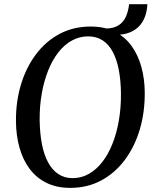

<svg xmlns="http://www.w3.org/2000/svg" viewBox="-20 -878 732 908"><path d="M312 10.5Q247 10.5 198.8 -13.8Q150.5 -38 119 -81Q87.5 -124 71.8 -181Q56 -238 55.5 -303.5Q54.5 -396.5 79 -477.8Q103.5 -559 150 -621Q196.5 -683 262 -717.8Q327.5 -752.5 408.5 -752.5Q474.5 -752.5 522.8 -728.2Q571 -704 602 -661Q633 -618 648.5 -561.8Q664 -505.5 664.5 -442Q665.5 -349 641.5 -267.2Q617.5 -185.5 571.2 -123Q525 -60.5 459.5 -25Q394 10.5 312 10.5ZM323.5 -35.5Q365 -35.5 400.5 -55.8Q436 -76 464.2 -112.5Q492.5 -149 512.2 -199Q532 -249 542.2 -308.8Q552.5 -368.5 552 -434.5Q551.5 -496.5 542 -546.5Q532.5 -596.5 513.5 -632.2Q494.5 -668 465.5 -687Q436.5 -706 396.5 -706Q355.5 -706 319.8 -686.2Q284 -666.5 255.8 -630.2Q227.5 -594 207.8 -544.5Q188 -495 177.5 -435.5Q167 -376 167.5 -310Q168.5 -247.5 178.2 -196.8Q188 -146 207.5 -110Q227 -74 256 -54.8Q285 -35.5 323.5 -35.5ZM590.5 -858H677Q675 -818.5 661.5 -789Q648 -759.5 623.2 -741Q598.5 -722.5 563.8 -716.2Q529 -710 485 -717L480 -743Q518.5 -743.5 541.5 -758.8Q564.5 -774 575.8 -800Q587 -826 590.5 -858Z"/></svg>

Font: Merriweather 48pt
Style: Italic
Weight: 400
Italic angle: -7.8°
Version: Version 2.101